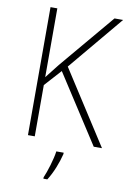

<svg xmlns="http://www.w3.org/2000/svg" viewBox="-101 -774 707 1055"><g transform="rotate(10 253.0 -246.5)"><path d="M506 0 243 -409 498 -714H450L193 -409C168 -377 147 -351 131 -330V-714H93V0H131V-286L215 -379L460 0ZM303 69V61H262C257 103 233 180 218 213V221H240C269 176 291 117 303 69Z"/></g></svg>

Font: Noto Sans Devanagari SemiCondensed ExtraLight
Style: Regular
Weight: 200
Width: 4
Designer: Jelle Bosma - Monotype Design Team
Foundry: Monotype Imaging Inc.
Version: Version 2.004